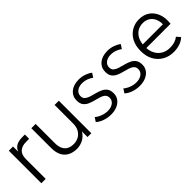

<svg xmlns="http://www.w3.org/2000/svg" viewBox="124 -1237 1996 1996"><g transform="rotate(-45 1122.5 -239.0)"><path d="M79 0V-478H141V-364L131 -365Q140 -411 160.5 -435.5Q181 -460 210.5 -469.5Q240 -479 275 -479H316V-416H270Q211 -416 177 -386Q143 -356 143 -290V0Z M595 10Q542 10 500 -10.5Q458 -31 434 -74.5Q410 -118 410 -189V-478H473V-199Q473 -143 490.5 -110Q508 -77 538 -63Q568 -49 606 -49Q645 -49 678 -66.5Q711 -84 731.5 -119Q752 -154 752 -206V-478H814V0H758V-128H776Q765 -89 745 -62.5Q725 -36 699 -20Q673 -4 646 3Q619 10 595 10Z M1099 9Q1048 9 1002.5 -7Q957 -23 929 -50L958 -94Q984 -71 1022.5 -56.5Q1061 -42 1099 -42Q1148 -42 1179 -65Q1210 -88 1210 -126Q1210 -157 1190.5 -174Q1171 -191 1141 -200Q1111 -209 1077.5 -217.5Q1044 -226 1014 -239.5Q984 -253 965 -278.5Q946 -304 946 -348Q946 -410 992 -449Q1038 -488 1115 -488Q1159 -488 1198 -474.5Q1237 -461 1265 -439L1236 -394Q1211 -413 1180 -424.5Q1149 -436 1114 -436Q1067 -436 1037 -413Q1007 -390 1007 -353Q1007 -322 1026 -305.5Q1045 -289 1075.5 -279.5Q1106 -270 1140 -261.5Q1174 -253 1204.5 -239Q1235 -225 1254 -199Q1273 -173 1273 -128Q1273 -88 1251 -57Q1229 -26 1189.5 -8.5Q1150 9 1099 9Z M1520 9Q1469 9 1423.5 -7Q1378 -23 1350 -50L1379 -94Q1405 -71 1443.5 -56.5Q1482 -42 1520 -42Q1569 -42 1600 -65Q1631 -88 1631 -126Q1631 -157 1611.5 -174Q1592 -191 1562 -200Q1532 -209 1498.5 -217.5Q1465 -226 1435 -239.5Q1405 -253 1386 -278.5Q1367 -304 1367 -348Q1367 -410 1413 -449Q1459 -488 1536 -488Q1580 -488 1619 -474.5Q1658 -461 1686 -439L1657 -394Q1632 -413 1601 -424.5Q1570 -436 1535 -436Q1488 -436 1458 -413Q1428 -390 1428 -353Q1428 -322 1447 -305.5Q1466 -289 1496.5 -279.5Q1527 -270 1561 -261.5Q1595 -253 1625.5 -239Q1656 -225 1675 -199Q1694 -173 1694 -128Q1694 -88 1672 -57Q1650 -26 1610.5 -8.5Q1571 9 1520 9Z M2019 10Q1949 10 1895 -21.5Q1841 -53 1811 -108.5Q1781 -164 1781 -237V-247Q1781 -317 1808.5 -371Q1836 -425 1886.5 -456.5Q1937 -488 2002 -488Q2069 -488 2117 -455Q2165 -422 2188 -362Q2211 -302 2201 -222H1827V-275H2167L2139 -247Q2146 -304 2130 -345.5Q2114 -387 2081 -409.5Q2048 -432 2003 -432Q1954 -432 1918.5 -408.5Q1883 -385 1863.5 -343.5Q1844 -302 1844 -247V-237Q1844 -182 1866 -139.5Q1888 -97 1928 -73Q1968 -49 2022 -49Q2060 -49 2091.5 -59Q2123 -69 2145 -88L2181 -47Q2154 -20 2112 -5Q2070 10 2019 10Z"/></g></svg>

Font: SUSE Thin Light
Style: Regular
Weight: 300
Version: Version 1.000